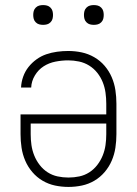

<svg xmlns="http://www.w3.org/2000/svg" viewBox="-20 -729 540 757"><path d="M250 8Q223 8 197 2.5Q171 -3 148 -16.5Q125 -30 107.5 -50.5Q90 -71 79.5 -95.5Q69 -120 65 -146.5Q61 -173 61 -200V-278H399V-320Q399 -342 396 -363.5Q393 -385 385 -405Q377 -425 363.5 -442Q350 -459 331.5 -470.5Q313 -482 291.5 -486.5Q270 -491 249 -491Q224 -491 198.5 -486Q173 -481 152 -467.5Q131 -454 117.5 -431.5Q104 -409 103 -384H63Q64 -406 71.5 -427Q79 -448 92.5 -465Q106 -482 124 -495Q142 -508 162.5 -515Q183 -522 205 -525Q227 -528 249 -528Q276 -528 302 -522.5Q328 -517 351.5 -503.5Q375 -490 392.5 -469.5Q410 -449 420.5 -424.5Q431 -400 435 -373.5Q439 -347 439 -320V-200Q439 -173 435 -146.5Q431 -120 420.5 -95.5Q410 -71 392.5 -50.5Q375 -30 352 -16.5Q329 -3 303 2.5Q277 8 250 8ZM250 -29Q272 -29 293 -33.5Q314 -38 332 -49.5Q350 -61 363.5 -78.5Q377 -96 385 -116Q393 -136 396 -157Q399 -178 399 -200V-242H101V-200Q101 -178 104 -157Q107 -136 115 -116Q123 -96 136.5 -78.5Q150 -61 168 -49.5Q186 -38 207 -33.5Q228 -29 250 -29ZM350 -631Q342 -631 334.5 -633Q327 -635 321 -641Q315 -647 313 -654.5Q311 -662 311 -670Q311 -678 313 -685.5Q315 -693 321 -699Q327 -705 334.5 -707Q342 -709 350 -709Q358 -709 365.5 -707Q373 -705 379 -699Q385 -693 387 -685.5Q389 -678 389 -670Q389 -662 387 -654.5Q385 -647 379 -641Q373 -635 365.5 -633Q358 -631 350 -631ZM150 -631Q142 -631 134.5 -633Q127 -635 121 -641Q115 -647 113 -654.5Q111 -662 111 -670Q111 -678 113 -685.5Q115 -693 121 -699Q127 -705 134.5 -707Q142 -709 150 -709Q158 -709 165.5 -707Q173 -705 179 -699Q185 -693 187 -685.5Q189 -678 189 -670Q189 -662 187 -654.5Q185 -647 179 -641Q173 -635 165.5 -633Q158 -631 150 -631Z"/></svg>

Font: Iosevka SS18 Extralight
Style: Regular
Weight: 200
Monospace: yes
Designer: Belleve Invis
Foundry: Belleve Invis
Version: Version 25.1.1; ttfautohint (v1.8.4)